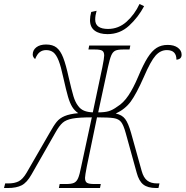

<svg xmlns="http://www.w3.org/2000/svg" viewBox="-80 -942 930 962"><path d="M-54 -23H-38Q-7 -23 13.5 -33.5Q34 -44 53 -76L169 -277Q189 -313 204 -331.5Q219 -350 244 -360.5Q269 -371 312 -375Q293 -388 281.5 -407Q270 -426 261 -456.5Q252 -487 237 -554Q225 -610 213.5 -639Q202 -668 187.5 -679.5Q173 -691 151 -691Q133 -691 119.5 -681Q106 -671 96 -646Q84 -656 84 -669Q84 -691 102 -705Q120 -719 151 -719Q184 -719 203.5 -703.5Q223 -688 236.5 -653.5Q250 -619 264 -555Q279 -490 288 -460Q297 -430 311 -412Q323 -395 341 -387.5Q359 -380 385 -379L433 -606Q442 -651 442 -664Q442 -682 432 -688Q422 -694 396 -694H363L367 -714H573L569 -694H536Q510 -694 497.5 -688Q485 -682 477.5 -664.5Q470 -647 461 -606L412 -379Q445 -379 465 -385Q485 -391 508 -408Q538 -426 563 -463Q588 -500 612 -557Q638 -619 659.5 -653Q681 -687 704.5 -702Q728 -717 760 -717Q792 -717 811 -703Q830 -689 830 -668Q830 -645 804 -643Q804 -691 756 -691Q724 -691 699.5 -663.5Q675 -636 641 -557Q603 -471 575 -433Q547 -395 500 -373Q531 -367 547 -346Q563 -325 577 -275L630 -85Q639 -52 657.5 -37.5Q676 -23 707 -23H719L714 0H702Q660 0 638 -17.5Q616 -35 605 -76L550 -275Q539 -315 527 -330.5Q515 -346 490.5 -350Q466 -354 406 -354L355 -108Q346 -61 346 -51Q346 -32 356 -26Q366 -20 392 -20H425L421 0H215L219 -20H252Q278 -20 291 -26Q304 -32 311.5 -49.5Q319 -67 327 -108L380 -354Q316 -354 283.5 -348Q251 -342 234 -327Q217 -312 199 -280L78 -68Q55 -27 28.5 -13.5Q2 0 -40 0H-60ZM371 -841Q371 -860 377 -882L404 -888Q397 -864 397 -844Q397 -820 413.5 -808.5Q430 -797 461 -797Q514 -797 554.5 -833.5Q595 -870 619 -922L642 -911Q613 -856 567 -813.5Q521 -771 459 -771Q418 -771 394.5 -788.5Q371 -806 371 -841Z"/></svg>

Font: Noto Serif NarrowThin
Style: Italic
Weight: 250
Width: 4
Italic angle: -12°
Designer: Monotype Design Team
Foundry: Monotype Imaging Inc.
Version: Version 1.001